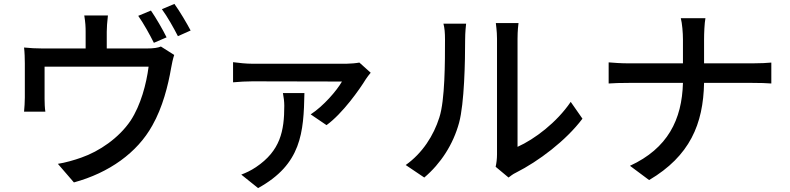

<svg xmlns="http://www.w3.org/2000/svg" viewBox="-20 -875 4040 982"><path d="M832 -684C813 -723 777 -785 752 -821L687 -794C714 -756 747 -696 767 -656ZM526 -627V-713C526 -737 528 -759 532 -796H411C417 -759 418 -737 418 -713V-627H200C163 -627 134 -629 103 -632C106 -609 107 -573 107 -551V-376C107 -354 105 -324 103 -304H212C209 -321 208 -350 208 -369V-534H740C729 -447 700 -337 648 -258C588 -169 488 -101 396 -69C360 -56 314 -43 276 -37L358 58C538 9 682 -94 759 -233C812 -326 840 -439 855 -526C858 -545 865 -577 871 -594L803 -637C788 -631 768 -627 728 -627ZM808 -828C836 -790 868 -733 890 -690L955 -719C936 -755 899 -818 872 -855Z M1427 -399C1431 -378 1434 -356 1434 -334C1434 -205 1414 -104 1289 -20C1262 -2 1238 9 1214 18L1300 87C1522 -35 1533 -197 1537 -399ZM1818 -555C1804 -552 1770 -549 1752 -549H1271C1239 -549 1202 -553 1172 -557V-454C1206 -457 1239 -459 1271 -459L1729 -458C1703 -412 1634 -332 1569 -290L1650 -235C1732 -294 1820 -419 1851 -470C1857 -479 1868 -494 1876 -503Z M2150 33C2235 -39 2298 -137 2328 -247C2355 -347 2359 -560 2359 -674C2359 -709 2363 -746 2364 -754H2248C2254 -731 2256 -707 2256 -673C2256 -558 2256 -363 2227 -274C2198 -182 2141 -92 2055 -31ZM2581 33C2592 25 2602 16 2619 8C2734 -50 2874 -155 2959 -268L2899 -354C2827 -248 2714 -163 2627 -124V-677C2627 -718 2631 -751 2632 -757H2516C2516 -751 2522 -718 2522 -677V-85C2522 -62 2519 -39 2515 -22Z M3581 -551V-674C3581 -704 3583 -756 3588 -782H3462C3469 -756 3473 -706 3473 -674V-551H3194C3156 -551 3117 -554 3093 -556V-448C3118 -450 3156 -451 3196 -451H3473C3468 -263 3395 -116 3202 -27L3300 46C3508 -77 3577 -240 3581 -451H3828C3863 -451 3907 -450 3925 -448V-555C3907 -553 3868 -551 3829 -551Z"/></svg>

Font: Source Han Sans KR Medium
Style: Regular
Weight: 500
Designer: Ryoko NISHIZUKA (kana & ideographs); Paul D. Hunt (Latin, Greek & Cyrillic); Wenlong ZHANG (bopomofo); Sandoll Communica
Foundry: Adobe Systems Incorporated
Version: Version 1.001;PS 1.001;hotconv 1.0.78;makeotf.lib2.5.61930